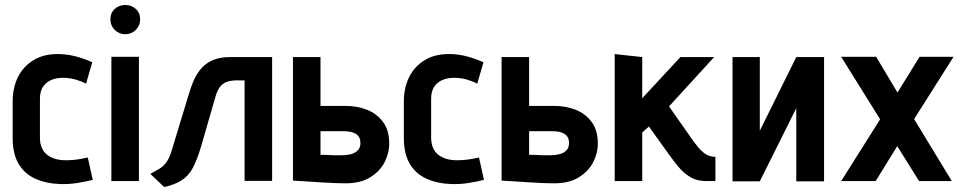

<svg xmlns="http://www.w3.org/2000/svg" viewBox="-20 -730 3893 774"><path d="M327 -393 352 -479Q321 -493 288 -502Q255 -511 222 -512Q160 -514 117.5 -489Q75 -464 53 -420.5Q31 -377 31 -320V-174Q31 -110 55 -69.5Q79 -29 122.5 -9.5Q166 10 223 12Q257 13 290 8Q323 3 354 -5L334 -95Q334 -95 326.5 -93.5Q319 -92 306 -89.5Q293 -87 277 -85.5Q261 -84 245 -84Q222 -84 203 -89.5Q184 -95 170 -106Q156 -117 148.5 -134.5Q141 -152 141 -175V-332Q141 -363 154.5 -382Q168 -401 191.5 -409.5Q215 -418 244 -416Q266 -415 287.5 -408.5Q309 -402 327 -393Z M429 0H540V-501H429ZM485 -710Q460 -710 442.5 -694Q425 -678 425 -652Q425 -627 442.5 -609.5Q460 -592 485 -592Q510 -592 527.5 -609.5Q545 -627 545 -652Q545 -678 527.5 -694Q510 -710 485 -710Z M909 -500Q864 -500 834.5 -486Q805 -472 787 -449Q769 -426 758.5 -400Q748 -374 741 -350L673 -126Q663 -92 650 -75Q637 -58 621.5 -49Q606 -40 586 -29L642 24Q686 14 713 -3.5Q740 -21 757.5 -53.5Q775 -86 791 -141L850 -345Q858 -370 869.5 -383Q881 -396 897.5 -401Q914 -406 935 -406H966V-1H1077V-500Z M1375 -303H1272V-500H1161V-2Q1161 -2 1176.5 -1Q1192 0 1217.5 1.5Q1243 3 1272 5Q1301 7 1327.5 8Q1354 9 1373 9Q1433 9 1472 -15Q1511 -39 1530 -75.5Q1549 -112 1549 -151Q1549 -205 1524 -238.5Q1499 -272 1459.5 -287.5Q1420 -303 1375 -303ZM1354 -104Q1347 -104 1337.5 -104Q1328 -104 1317.5 -104.5Q1307 -105 1295.5 -105.5Q1284 -106 1272 -106V-201H1366Q1381 -201 1393.5 -198.5Q1406 -196 1415 -190Q1424 -184 1428.5 -175Q1433 -166 1433 -154Q1433 -135 1422.5 -124Q1412 -113 1394.5 -108.5Q1377 -104 1354 -104Z M1904 -393 1929 -479Q1898 -493 1865 -502Q1832 -511 1799 -512Q1737 -514 1694.5 -489Q1652 -464 1630 -420.5Q1608 -377 1608 -320V-174Q1608 -110 1632 -69.5Q1656 -29 1699.5 -9.5Q1743 10 1800 12Q1834 13 1867 8Q1900 3 1931 -5L1911 -95Q1911 -95 1903.5 -93.5Q1896 -92 1883 -89.5Q1870 -87 1854 -85.5Q1838 -84 1822 -84Q1799 -84 1780 -89.5Q1761 -95 1747 -106Q1733 -117 1725.5 -134.5Q1718 -152 1718 -175V-332Q1718 -363 1731.5 -382Q1745 -401 1768.5 -409.5Q1792 -418 1821 -416Q1843 -415 1864.5 -408.5Q1886 -402 1904 -393Z M2216 -303H2113V-500H2002V-2Q2002 -2 2017.5 -1Q2033 0 2058.5 1.5Q2084 3 2113 5Q2142 7 2168.5 8Q2195 9 2214 9Q2274 9 2313 -15Q2352 -39 2371 -75.5Q2390 -112 2390 -151Q2390 -205 2365 -238.5Q2340 -272 2300.5 -287.5Q2261 -303 2216 -303ZM2195 -104Q2188 -104 2178.5 -104Q2169 -104 2158.5 -104.5Q2148 -105 2136.5 -105.5Q2125 -106 2113 -106V-201H2207Q2222 -201 2234.5 -198.5Q2247 -196 2256 -190Q2265 -184 2269.5 -175Q2274 -166 2274 -154Q2274 -135 2263.5 -124Q2253 -113 2235.5 -108.5Q2218 -104 2195 -104Z M2776 -160 2677 -301 2859 -500H2723L2569 -334V-500L2458 -512V0H2569V-196L2596 -220L2674 -111Q2694 -83 2715 -57.5Q2736 -32 2763 -16Q2790 0 2828 0H2864V-98H2861Q2849 -98 2836 -103Q2823 -108 2808.5 -121.5Q2794 -135 2776 -160Z M3043 -500H2933V1H3043L3190 -294V1H3302V-500H3190L3043 -203Z M3598 -357 3512 -501H3371L3528 -249L3371 0L3510 0L3597 -141L3685 0L3817 0L3665 -250L3824 -501L3687 -501Z"/></svg>

Font: Advent Pro
Style: Regular
Weight: 400
Designer: VivaRado, Andreas Kalpakidis
Foundry: VivaRado, Andreas Kalpakidis
Version: Version 3.000